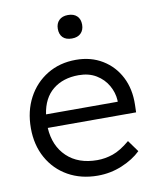

<svg xmlns="http://www.w3.org/2000/svg" viewBox="-84 -810 731 886"><g transform="rotate(-10 281.0 -367.0)"><path d="M303 10Q225 10 164.5 -24Q104 -58 70 -119Q36 -180 36 -259Q36 -339 69 -401Q102 -463 160.5 -498.5Q219 -534 295 -534Q365 -534 418.5 -501.5Q472 -469 501 -412.5Q530 -356 528 -282L527 -247H113Q118 -162 171 -111.5Q224 -61 313 -61Q350 -61 386.5 -73.5Q423 -86 467 -123L506 -69Q471 -35 417 -12.5Q363 10 303 10ZM295 -462Q222 -462 174.5 -423.5Q127 -385 116 -310H452V-317Q450 -353 431 -386.5Q412 -420 377.5 -441Q343 -462 295 -462ZM295 -634Q267 -634 252.5 -648.5Q238 -663 238 -689Q238 -714 253 -729Q268 -744 295 -744Q322 -744 337 -729.5Q352 -715 352 -689Q352 -664 337 -649Q322 -634 295 -634Z"/></g></svg>

Font: Lexend Light
Style: Regular
Weight: 300
Designer: Bonnie Shaver-Troup, Thomas Jockin
Foundry: Lexend
Version: Version 1.007; ttfautohint (v1.8.3)